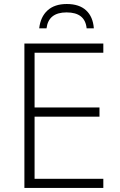

<svg xmlns="http://www.w3.org/2000/svg" viewBox="-20 -929 592 949"><path d="M490.7 0H100.6V-713.9H490.7V-668.5H150.9V-397.9H471.7V-352.5H150.9V-45.4H490.7ZM310.1 -909.2Q371.6 -909.2 405.5 -877.9Q439.5 -846.7 443.8 -789.1H408.2Q400.4 -867.7 309.1 -867.7Q219.7 -867.7 210 -789.1H173.8Q180.2 -845.7 214.8 -877.4Q249.5 -909.2 310.1 -909.2Z"/></svg>

Font: Open Sans Light
Style: Regular
Weight: 300
Designer: Monotype Design Team
Foundry: Monotype Imaging Inc.
Version: Version 3.000; ttfautohint (v1.8.4)